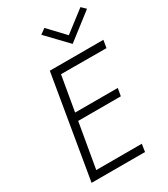

<svg xmlns="http://www.w3.org/2000/svg" viewBox="-225 -1038 997 1139"><g transform="rotate(-30 274.0 -468.0)"><path d="M83 0H421L429 -52H92ZM194 -649 531 -648 540 -700H202ZM144 -358H462L471 -410H153ZM173 -700 55 0H108L229 -700ZM376 -826 272 -936 236 -910 370 -770 548 -908 519 -936Z"/></g></svg>

Font: Jost Light
Style: Italic
Weight: 300
Italic angle: -5°
Version: Version 3.710